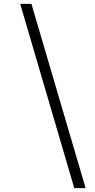

<svg xmlns="http://www.w3.org/2000/svg" viewBox="-20 -802 494 999"><path d="M366.5 177 85 -782H143.5L425.5 177Z"/></svg>

Font: Merriweather 96pt Medium
Style: Italic
Weight: 500
Italic angle: -7.8°
Version: Version 2.101